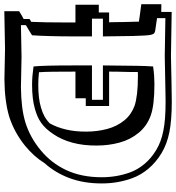

<svg xmlns="http://www.w3.org/2000/svg" viewBox="-17 -771 832 908"><g transform="rotate(90 399.0 -317.0)"><path d="M283.7 -251.5Q283.7 -193.8 284.2 -152.8Q284.7 -111.8 286.6 -85.4Q301.8 -83.5 316.4 -82.8Q331.1 -82 346.2 -82Q377.4 -82 404.1 -85Q430.7 -87.9 453.1 -94.7Q476.1 -101.1 494.1 -110.8Q512.2 -120.6 528.3 -136.2Q547.4 -169.9 557.6 -213.6Q567.9 -257.3 567.4 -309.6Q567.4 -360.8 554.9 -407.7Q542.5 -454.6 513.7 -489.7Q500.5 -505.9 482.7 -518.1Q464.8 -530.3 444.8 -537.6Q422.9 -544.9 387.9 -549.1Q353 -553.2 305.7 -553.2Q300.3 -553.2 295.7 -553.2Q291 -553.2 285.6 -552.7V-549.3Q285.6 -529.3 285.4 -513.7Q285.2 -498 284.7 -483.2Q284.2 -468.3 283.9 -452.6Q283.7 -437 283.7 -417H446.3V-306.6H409.7V-257.8H283.7ZM812.5 -381.8Q812.5 -297.9 787.6 -230.5Q762.7 -163.1 716.3 -111.3Q700.2 -85.4 680.2 -63.2Q660.2 -41 636.7 -21.5Q604.5 4.9 569.8 23.9Q535.2 43 497.6 55.2Q460 66.4 416 72Q372.1 77.6 320.3 78.1L175.3 75.2L-2 78.6V8.3Q-0.5 7.8 3.2 5.4Q6.8 2.9 11.5 0.2Q16.1 -2.4 20.3 -4.9Q24.4 -7.3 26.4 -8.3L25.4 -7.3Q28.3 -9.3 30.5 -10.5Q32.7 -11.7 34.7 -12.7V-40.5Q35.6 -41.5 39.6 -43.7Q43.5 -45.9 48.3 -48.8Q49.8 -79.6 50.5 -120.6Q51.3 -161.6 51.3 -216.3V-257.8H-32.7V-368.2H3.9V-417H50.3Q49.8 -432.6 49.6 -448.2Q49.3 -463.9 49.3 -479.5Q48.8 -504.9 48.3 -520.3Q47.9 -535.6 47.6 -543.9Q47.4 -552.2 47.6 -554.9Q47.9 -557.6 47.9 -557.6Q42.5 -559.1 -35.2 -569.3V-664.1L1.5 -663.6V-712.9L208 -709.5Q214.8 -709.5 234.6 -710Q254.4 -710.4 278.8 -710.9Q300.8 -711.4 325 -711.9Q349.1 -712.4 370.1 -712.6Q391.1 -712.9 406.2 -713.1Q421.4 -713.4 425.8 -713.4Q470.2 -713.4 506.6 -710.4Q543 -707.5 569.8 -702.1Q626.5 -690.9 669.9 -664.6Q712.9 -638.2 742.7 -603Q772.5 -567.9 787.6 -526.4Q812.5 -459 812.5 -381.8ZM259.3 -59.6Q256.8 -83 255.6 -130.1Q254.4 -177.2 254.4 -251.5V-335.9H417V-387.7H254.4L256.3 -549.8Q256.8 -590.3 259.3 -625Q282.7 -628.4 303.2 -629.9Q323.7 -631.3 342.3 -631.3Q442.4 -631.3 491.2 -613.8Q540.5 -596.2 572.8 -557.1Q605.5 -517.6 619.4 -466.1Q633.3 -414.6 633.3 -358.4Q633.8 -295.9 619.9 -244.1Q606 -192.4 579.6 -153.8Q566.9 -134.8 554 -120.6Q541 -106.4 526.6 -96.2Q512.2 -85.9 496.1 -78.9Q480 -71.8 460.9 -66.4Q413.6 -52.7 346.2 -52.7Q325.2 -52.7 304 -54.4Q282.7 -56.2 259.3 -59.6ZM211.9 -2.9 356.9 0Q406.7 -0.5 448.5 -5.6Q490.2 -10.7 525.4 -21.5Q595.2 -43.5 654.8 -92.8Q716.3 -143.1 749.8 -215.1Q783.2 -287.1 783.2 -381.8Q783.2 -453.1 760.3 -516.1Q746.6 -553.2 720 -584.7Q693.4 -616.2 654.8 -639.6Q616.2 -663.1 564 -673.3Q513.2 -684.1 425.8 -684.1Q420.9 -684.1 403.6 -683.8Q386.2 -683.6 362.5 -683.1Q338.9 -682.6 312.5 -682.1Q286.1 -681.6 263.4 -681.2Q240.7 -680.7 225.1 -680.4Q209.5 -680.2 207.5 -680.2L30.8 -683.1V-643.6Q85.9 -636.2 91.3 -634.8Q98.6 -633.3 102.8 -629.6Q106.9 -626 109.4 -615.5Q111.8 -605 113 -584.7Q114.3 -564.5 115.2 -529.3L117.2 -387.7H33.2V-335.9H117.2V-265.1Q117.2 -189.9 115.7 -137.7Q114.3 -85.4 111.8 -52.7Q106.9 -49.3 100.3 -45.2Q93.8 -41 86.9 -37.1Q80.1 -33.2 74 -29.5Q67.9 -25.9 64 -23.4V0Z"/></g></svg>

Font: XB Kayhan Sayeh
Style: Regular
Weight: 700
Designer: Behnam
Foundry: Irmug
Version: Version 7.300 2009